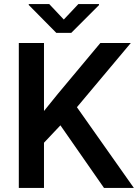

<svg xmlns="http://www.w3.org/2000/svg" viewBox="-20 -922 677 942"><path d="M72.3 0ZM276.4 -307.1 195.8 -221.7V0H72.3V-710.9H195.8V-377.4L264.2 -461.9L472.2 -710.9H621.6L357.4 -396L636.7 0H490.2ZM293 -826.2 364.3 -901.9H465.8V-897L329.6 -760.7H256.3L121.1 -897.5V-901.9H221.7Z"/></svg>

Font: Roboto Medium
Style: Regular
Weight: 500
Designer: Google
Version: Version 2.134; 2016; ttfautohint (v1.6)